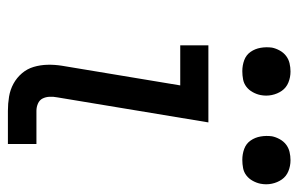

<svg xmlns="http://www.w3.org/2000/svg" viewBox="-158 -616 773 498"><g transform="rotate(90 229.0 -366.5)"><path d="M267 0Q248 0 230 -3Q212 -6 196.5 -14.5Q181 -23 169.5 -36.5Q158 -50 153 -67Q148 -84 147.5 -102.5Q147 -121 150 -140L201 -447H97V-520H297L232 -128Q230 -118 230.5 -108Q231 -98 235 -90Q239 -82 248 -78Q257 -74 267 -74H353V0ZM394 -608Q379 -608 365.5 -613Q352 -618 344 -629.5Q336 -641 333.5 -655.5Q331 -670 333 -685Q335 -695 340.5 -705Q346 -715 354.5 -721.5Q363 -728 373.5 -730.5Q384 -733 395 -733Q410 -733 423.5 -727.5Q437 -722 445 -710.5Q453 -699 456 -684.5Q459 -670 456 -655Q454 -645 448.5 -635Q443 -625 434.5 -618.5Q426 -612 415.5 -610Q405 -608 394 -608ZM164 -608Q149 -608 135.5 -613Q122 -618 114 -629.5Q106 -641 103.5 -655.5Q101 -670 103 -685Q105 -695 110.5 -705Q116 -715 124.5 -721.5Q133 -728 143.5 -730.5Q154 -733 165 -733Q180 -733 193.5 -727.5Q207 -722 215 -710.5Q223 -699 226 -684.5Q229 -670 226 -655Q224 -645 218.5 -635Q213 -625 204.5 -618.5Q196 -612 185.5 -610Q175 -608 164 -608Z"/></g></svg>

Font: Iosevka Etoile
Style: Italic
Weight: 400
Italic angle: -9°
Designer: Belleve Invis
Foundry: Belleve Invis
Version: Version 22.1.2; ttfautohint (v1.8.4)